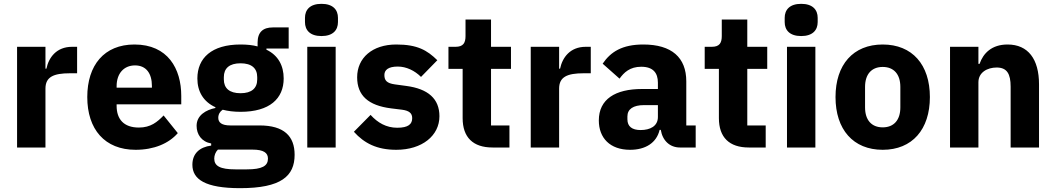

<svg xmlns="http://www.w3.org/2000/svg" viewBox="-20 -769 5500 1001"><path d="M217 0V-307C217 -368 259 -387 345 -387H382V-525H356C274 -525 234 -469 222 -411H217V-525H69V0Z M687 12C783 12 860 -21 907 -75L833 -167C800 -133 766 -104 704 -104C625 -104 588 -148 588 -217V-225H925V-269C925 -411 855 -537 681 -537C523 -537 435 -429 435 -263C435 -95 526 12 687 12ZM684 -428C743 -428 772 -385 772 -321V-312H588V-320C588 -385 625 -428 684 -428Z M1516 38C1516 -59 1461 -115 1333 -115H1181C1136 -115 1118 -130 1118 -155C1118 -173 1127 -188 1141 -197C1168 -190 1199 -186 1234 -186C1386 -186 1459 -255 1459 -360C1459 -427 1430 -481 1369 -510V-516H1485V-626H1402C1352 -626 1323 -602 1323 -547V-527C1297 -534 1267 -537 1234 -537C1083 -537 1009 -466 1009 -360C1009 -292 1040 -239 1103 -210V-206C1054 -196 1005 -168 1005 -113C1005 -68 1031 -30 1081 -21V-10C1020 -2 983 32 983 90C983 166 1050 212 1232 212C1446 212 1516 149 1516 38ZM1377 58C1377 96 1347 114 1267 114H1207C1127 114 1097 96 1097 58C1097 42 1103 24 1116 11H1296C1355 11 1377 28 1377 58ZM1234 -283C1176 -283 1147 -309 1147 -355V-367C1147 -413 1176 -439 1234 -439C1292 -439 1321 -413 1321 -367V-355C1321 -309 1292 -283 1234 -283Z M1656 -581C1716 -581 1742 -612 1742 -654V-676C1742 -718 1716 -749 1656 -749C1596 -749 1570 -718 1570 -676V-654C1570 -612 1596 -581 1656 -581ZM1582 0H1730V-525H1582Z M2046 12C2181 12 2271 -62 2271 -163C2271 -254 2212 -306 2098 -321L2039 -329C1996 -335 1984 -350 1984 -378C1984 -404 2004 -422 2054 -422C2098 -422 2142 -401 2175 -368L2260 -455C2207 -507 2156 -537 2046 -537C1921 -537 1842 -467 1842 -366C1842 -271 1900 -219 2019 -204L2076 -197C2113 -192 2129 -179 2129 -153C2129 -122 2109 -103 2051 -103C1994 -103 1949 -129 1912 -170L1825 -82C1879 -22 1945 12 2046 12Z M2636 0V-115H2540V-410H2644V-525H2540V-667H2407V-581C2407 -545 2395 -525 2355 -525H2318V-410H2392V-153C2392 -53 2446 0 2548 0Z M2895 0V-307C2895 -368 2937 -387 3023 -387H3060V-525H3034C2952 -525 2912 -469 2900 -411H2895V-525H2747V0Z M3607 0V-115H3558V-345C3558 -469 3482 -537 3334 -537C3224 -537 3164 -499 3122 -437L3210 -359C3233 -391 3264 -421 3323 -421C3385 -421 3410 -389 3410 -338V-305H3327C3188 -305 3102 -252 3102 -141C3102 -50 3160 12 3265 12C3345 12 3403 -24 3419 -92H3425C3434 -36 3472 0 3525 0ZM3320 -91C3276 -91 3251 -109 3251 -147V-162C3251 -200 3281 -221 3338 -221H3410V-159C3410 -111 3369 -91 3320 -91Z M3972 0V-115H3876V-410H3980V-525H3876V-667H3743V-581C3743 -545 3731 -525 3691 -525H3654V-410H3728V-153C3728 -53 3782 0 3884 0Z M4157 -581C4217 -581 4243 -612 4243 -654V-676C4243 -718 4217 -749 4157 -749C4097 -749 4071 -718 4071 -676V-654C4071 -612 4097 -581 4157 -581ZM4083 0H4231V-525H4083Z M4582 12C4736 12 4828 -94 4828 -263C4828 -432 4736 -537 4582 -537C4428 -537 4336 -432 4336 -263C4336 -94 4428 12 4582 12ZM4582 -105C4524 -105 4490 -143 4490 -209V-316C4490 -382 4524 -420 4582 -420C4640 -420 4674 -382 4674 -316V-209C4674 -143 4640 -105 4582 -105Z M5081 0V-340C5081 -392 5128 -417 5176 -417C5230 -417 5249 -384 5249 -317V0H5397V-329C5397 -461 5340 -537 5233 -537C5150 -537 5106 -491 5087 -436H5081V-525H4933V0Z"/></svg>

Font: IBM Plex Thai Looped
Style: Bold
Weight: 700
Designer: Mike Abbink, Paul van der Laan, Pieter van Rosmalen, Ben Mitchell, Mark Frömberg
Foundry: Bold Monday
Version: Version 1.0